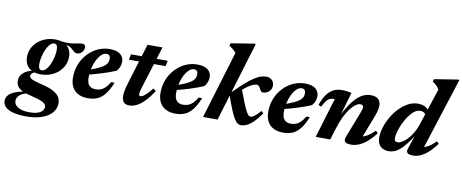

<svg xmlns="http://www.w3.org/2000/svg" viewBox="-156 -1068 4061 1687"><g transform="rotate(10 1874.0 -224.0)"><path d="M476.1 -358.3Q461.7 -358.3 451.7 -365.5Q441.6 -372.8 431.5 -383Q421.4 -393.2 407.6 -402Q393.9 -410.8 372.7 -414.2Q351.6 -417.5 319.1 -411L317 -439.1Q370.7 -432.4 405.3 -435.7Q439.8 -439 463.5 -444.6Q487.2 -450.3 507.7 -450.3Q520.7 -450.3 528.5 -443.9Q536.3 -437.6 536.3 -424.3Q536.3 -410.9 531.7 -399Q527.1 -387 519 -377.9Q510.8 -368.9 499.9 -363.6Q489.1 -358.3 476.1 -358.3ZM196.1 -157.8Q212.3 -157.8 227.2 -170.5Q242.1 -183.3 254.6 -204.7Q267.1 -226.2 276.2 -252.5Q285.2 -278.8 290.4 -306.2Q295.5 -333.5 295.5 -357.8Q295.5 -385.3 287.6 -397.3Q279.7 -409.2 265.2 -409.2Q249 -409.2 234.1 -396.5Q219.2 -383.8 206.7 -362.3Q194.2 -340.9 185.1 -314.5Q176.1 -288.2 170.9 -260.8Q165.8 -233.5 165.8 -209.2Q165.8 -181.7 173.7 -169.7Q181.6 -157.8 196.1 -157.8ZM268.6 -445.7Q316.1 -445.7 348 -429.4Q379.9 -413.2 396.2 -384.2Q412.6 -355.2 412.6 -316.3Q412.6 -274.7 395.9 -239.2Q379.1 -203.8 349.2 -177.2Q319.2 -150.7 279.3 -136Q239.5 -121.3 192.7 -121.3Q145.6 -121.3 113.5 -137.6Q81.4 -153.9 65 -183.1Q48.7 -212.3 48.7 -250.7Q48.7 -292.3 65.4 -327.8Q82.1 -363.2 112.1 -389.8Q142.1 -416.3 182 -431Q221.8 -445.7 268.6 -445.7ZM130.6 265Q76.6 265 37.2 257.5Q-2.1 250 -27.8 236.2Q-53.5 222.4 -65.9 203.4Q-78.3 184.5 -78.3 161.6Q-78.3 135.1 -60 112.1Q-41.8 89.1 3.5 72Q48.8 54.9 130.7 46.4H179.4L176.8 53.5Q138.2 55.7 108.2 62.9Q78.3 70 57.7 81.9Q37.1 93.7 26.4 110Q15.7 126.3 15.7 147Q15.7 167.4 30.7 185.1Q45.8 202.7 77 213.4Q108.3 224.1 156.7 224.1Q198.3 224.1 226 214.7Q253.6 205.3 267.3 189.4Q281 173.6 281 154.4Q281 142 273.7 131.8Q266.5 121.7 249.3 112.7Q232.2 103.8 203.4 94.8Q174.6 85.9 131.3 75.7Q82.4 64.4 54.8 48.3Q27.3 32.1 16.3 12.2Q5.3 -7.8 5.3 -30.9Q5.3 -61.5 22.3 -85.5Q39.2 -109.5 71.9 -125.2Q104.6 -141 151.8 -145.5L168.3 -133.4Q135.5 -131.6 120.4 -119.1Q105.3 -106.5 105.3 -91.5Q105.3 -84.8 109.7 -78.4Q114.1 -71.9 126.3 -65.4Q138.6 -58.8 161.5 -51.5Q184.4 -44.2 221.2 -35.7Q287 -20 324.3 0.7Q361.6 21.5 376.9 46.6Q392.2 71.8 392.2 101.3Q392.2 136.9 374.7 167Q357.3 197 323.6 218.8Q289.9 240.6 241.3 252.8Q192.8 265 130.6 265Z M734 -399.3Q713.9 -399.3 695.7 -385.8Q677.5 -372.4 662.4 -349Q647.2 -325.7 636.3 -296Q625.3 -266.2 619.2 -233.4Q613 -200.5 613 -167.9Q613 -118 634 -96.8Q655 -75.7 689.9 -75.7Q715.4 -75.7 736.4 -83.5Q757.4 -91.3 776.7 -110Q795.9 -128.6 815 -161.7H846.3Q818.2 -93.3 787.6 -55.2Q757.1 -17.1 720.7 -2Q684.4 13.2 637.8 13.2Q586.7 13.2 550.8 -5.6Q515 -24.4 496.3 -59.7Q477.7 -95 477.7 -144.3Q477.7 -196.8 492.3 -242.8Q507 -288.9 533.5 -326Q560 -363.2 594.7 -390.1Q629.5 -417 669.8 -431.3Q710.1 -445.7 752.8 -445.7Q798.5 -445.7 826.3 -433.3Q854.1 -420.9 866.8 -399.9Q879.5 -378.8 879.5 -352.7Q879.5 -329.3 870.3 -306.8Q861 -284.2 845.9 -268.6Q817.2 -256.6 785.1 -245.1Q753 -233.6 718.9 -223.1Q684.8 -212.5 649.9 -203Q615 -193.6 580.6 -185.4L582.1 -227.5Q628.2 -242.7 660.6 -256Q692.9 -269.3 713.9 -281.5Q734.9 -293.7 746.4 -306Q758 -318.3 762.7 -331.5Q767.3 -344.8 767.3 -359.9Q767.3 -372.6 763.6 -381.2Q759.9 -389.9 752.6 -394.6Q745.2 -399.3 734 -399.3Z M934.9 -383.1 944.6 -432.5H1271.9L1262.3 -383.1ZM1093.2 -175.5Q1085.7 -151.8 1081.9 -137.8Q1078.1 -123.7 1077.1 -115.8Q1076 -107.9 1076 -102.3Q1076 -92.7 1080 -88.7Q1083.9 -84.7 1090.9 -84.7Q1100.4 -84.7 1114.9 -93.8Q1129.3 -102.9 1148.2 -122Q1167.2 -141.2 1190.6 -170.9L1215.2 -152.7Q1186.9 -107.2 1159.3 -75.7Q1131.7 -44.1 1105.5 -24.5Q1079.3 -4.9 1054.6 4Q1029.8 12.9 1006.8 12.9Q976.5 12.9 958.2 -4Q939.8 -20.9 939.8 -65.3Q939.8 -83 945 -110.5Q950.2 -137.9 960.9 -172.4L1073.2 -540.2H1206.8Z M1515 -399.3Q1494.9 -399.3 1476.7 -385.8Q1458.5 -372.4 1443.4 -349Q1428.2 -325.7 1417.3 -296Q1406.3 -266.2 1400.2 -233.4Q1394 -200.5 1394 -167.9Q1394 -118 1415 -96.8Q1436 -75.7 1470.9 -75.7Q1496.4 -75.7 1517.4 -83.5Q1538.4 -91.3 1557.7 -110Q1576.9 -128.6 1596 -161.7H1627.3Q1599.2 -93.3 1568.6 -55.2Q1538.1 -17.1 1501.7 -2Q1465.4 13.2 1418.8 13.2Q1367.7 13.2 1331.8 -5.6Q1296 -24.4 1277.3 -59.7Q1258.7 -95 1258.7 -144.3Q1258.7 -196.8 1273.3 -242.8Q1288 -288.9 1314.5 -326Q1341 -363.2 1375.7 -390.1Q1410.5 -417 1450.8 -431.3Q1491.1 -445.7 1533.8 -445.7Q1579.5 -445.7 1607.3 -433.3Q1635.1 -420.9 1647.8 -399.9Q1660.5 -378.8 1660.5 -352.7Q1660.5 -329.3 1651.3 -306.8Q1642 -284.2 1626.9 -268.6Q1598.2 -256.6 1566.1 -245.1Q1534 -233.6 1499.9 -223.1Q1465.8 -212.5 1430.9 -203Q1396 -193.6 1361.6 -185.4L1363.1 -227.5Q1409.2 -242.7 1441.6 -256Q1473.9 -269.3 1494.9 -281.5Q1515.9 -293.7 1527.4 -306Q1539 -318.3 1543.7 -331.5Q1548.3 -344.8 1548.3 -359.9Q1548.3 -372.6 1544.6 -381.2Q1540.9 -389.9 1533.6 -394.6Q1526.2 -399.3 1515 -399.3Z M2009.3 -712.7 1793.3 0H1663.6L1846.2 -603.7Q1837.5 -614.5 1828.2 -623.3Q1818.9 -632.2 1808.1 -640.4Q1797.4 -648.6 1783.2 -657.1L1790.1 -680L1992.7 -712.7ZM1858 -235.4 1867.7 -254.1Q1927.3 -313.9 1970.4 -351.5Q2013.4 -389 2045.2 -409.5Q2076.9 -430 2102 -437.9Q2127.1 -445.7 2150.4 -445.7Q2183.8 -445.7 2202.2 -425.7Q2220.6 -405.6 2220.6 -378.8Q2220.6 -355.5 2209.8 -338.6Q2199 -321.7 2181.2 -312.5Q2163.4 -303.3 2142.2 -303.3Q2134.4 -303.3 2127.9 -309.5Q2121.4 -315.7 2113.1 -331.9Q2104.9 -348.1 2097.3 -355Q2089.7 -361.8 2079.8 -361.8Q2066.1 -361.8 2046.7 -353.6Q2027.3 -345.4 2004.6 -330.3Q1981.9 -315.1 1958 -294.4Q1934.2 -273.7 1911.7 -248.7L1954 -308.8Q1983 -229.8 2002.4 -183Q2021.8 -136.2 2034.4 -113Q2047 -89.8 2055.9 -82.5Q2064.9 -75.2 2073.1 -75.2Q2082.3 -75.2 2094.5 -81.5Q2106.7 -87.8 2122.8 -102.4Q2139 -116.9 2159.7 -141.4L2179.9 -123.9Q2148.1 -77.1 2118.1 -46.7Q2088.1 -16.4 2059.5 -1.6Q2030.9 13.2 2002.5 13.2Q1987.1 13.2 1973 4Q1958.9 -5.2 1942.8 -31.2Q1926.7 -57.3 1906.3 -106.3Q1886 -155.3 1858 -235.4Z M2476 -399.3Q2455.9 -399.3 2437.7 -385.8Q2419.5 -372.4 2404.4 -349Q2389.2 -325.7 2378.3 -296Q2367.3 -266.2 2361.2 -233.4Q2355 -200.5 2355 -167.9Q2355 -118 2376 -96.8Q2397 -75.7 2431.9 -75.7Q2457.4 -75.7 2478.4 -83.5Q2499.4 -91.3 2518.7 -110Q2537.9 -128.6 2557 -161.7H2588.3Q2560.2 -93.3 2529.6 -55.2Q2499.1 -17.1 2462.7 -2Q2426.4 13.2 2379.8 13.2Q2328.7 13.2 2292.8 -5.6Q2257 -24.4 2238.3 -59.7Q2219.7 -95 2219.7 -144.3Q2219.7 -196.8 2234.3 -242.8Q2249 -288.9 2275.5 -326Q2302 -363.2 2336.7 -390.1Q2371.5 -417 2411.8 -431.3Q2452.1 -445.7 2494.8 -445.7Q2540.5 -445.7 2568.3 -433.3Q2596.1 -420.9 2608.8 -399.9Q2621.5 -378.8 2621.5 -352.7Q2621.5 -329.3 2612.3 -306.8Q2603 -284.2 2587.9 -268.6Q2559.2 -256.6 2527.1 -245.1Q2495 -233.6 2460.9 -223.1Q2426.8 -212.5 2391.9 -203Q2357 -193.6 2322.6 -185.4L2324.1 -227.5Q2370.2 -242.7 2402.6 -256Q2434.9 -269.3 2455.9 -281.5Q2476.9 -293.7 2488.4 -306Q2500 -318.3 2504.7 -331.5Q2509.3 -344.8 2509.3 -359.9Q2509.3 -372.6 2505.6 -381.2Q2501.9 -389.9 2494.6 -394.6Q2487.2 -399.3 2476 -399.3Z M2669.9 -269.9 2644.5 -280Q2666.3 -343.7 2693.7 -379.6Q2721.2 -415.5 2754.1 -430.4Q2786.9 -445.2 2824.3 -445.2Q2840.9 -445.2 2854.4 -444.1Q2867.8 -443 2881.4 -440.9Q2895.1 -438.7 2911.2 -435.1L2841.8 -194.7L2838.1 -202.8Q2867.9 -267.4 2898 -313.5Q2928.1 -359.5 2958.3 -388.6Q2988.4 -417.7 3018.7 -431.4Q3049 -445.2 3079.4 -445.2Q3129.9 -445.2 3151 -423.4Q3172.1 -401.6 3172.1 -367.3Q3172.1 -349.3 3167.1 -326.1Q3162.1 -302.9 3151.7 -275.8L3059.8 -36.1L3043 -71.2Q3065.6 -71.5 3087.4 -79.5Q3109.2 -87.4 3132.3 -103.9Q3155.4 -120.3 3181.3 -145.3L3200.8 -126.2Q3162.6 -76.4 3126.3 -45.7Q3090.1 -15 3055.6 -0.9Q3021 13.2 2986.8 13.2Q2944.3 13.2 2931.5 -1.4Q2918.6 -16 2931.6 -49.5L3019.9 -277.6Q3026.8 -295.8 3030 -307Q3033.3 -318.1 3033.3 -326.3Q3033.3 -337.2 3027.1 -343.9Q3020.8 -350.6 3006 -350.6Q2987.8 -350.6 2965.5 -335.1Q2943.1 -319.6 2919 -288.6Q2894.9 -257.6 2872 -210.7Q2849 -163.8 2829.7 -100.9L2798.8 0H2668.7L2776.5 -356.2Q2774.5 -356.2 2772.8 -356.2Q2771 -356.2 2769 -356.2Q2749.8 -356.2 2734.4 -350Q2719 -343.8 2703.9 -325.4Q2688.9 -307 2669.9 -269.9Z M3590.1 -347.8Q3585.4 -362.4 3571.6 -373.7Q3557.8 -385 3534 -385Q3507.1 -385 3481.3 -364.9Q3455.5 -344.7 3432.9 -312.2Q3410.2 -279.8 3393.1 -242.4Q3375.9 -205.1 3366.2 -170.2Q3356.4 -135.4 3356.4 -111.1Q3356.4 -92.9 3363.5 -85.3Q3370.7 -77.7 3386.2 -77.7Q3398.1 -77.7 3414.6 -85.5Q3431 -93.2 3449.7 -108.7Q3468.3 -124.2 3486.9 -147Q3505.6 -169.9 3522.3 -200.6Q3539 -231.3 3551.4 -269.1L3658.6 -597.7Q3650.3 -610.7 3640.6 -621.4Q3631 -632 3620.3 -641Q3609.5 -650 3597.6 -656.9L3604.5 -679.8L3809.4 -712.7H3826L3608.5 -35.8L3588.9 -71.7Q3609.7 -72.1 3631.2 -79.9Q3652.8 -87.7 3676.1 -104Q3699.3 -120.4 3724.5 -146.2L3744.4 -127.6Q3690.1 -54.7 3639.6 -20.7Q3589.2 13.2 3541.8 13.2Q3503.7 13.2 3489.6 1Q3475.5 -11.2 3484.4 -38.1L3538 -199.4H3551.3Q3511.1 -133.7 3479.2 -92Q3447.3 -50.4 3420.7 -27.6Q3394.2 -4.8 3370 3.9Q3345.8 12.7 3321.5 12.7Q3291.6 12.7 3268.5 1.3Q3245.4 -10.2 3232.3 -33.4Q3219.2 -56.6 3219.2 -91.5Q3219.2 -133.7 3233.9 -181.9Q3248.7 -230.1 3275.3 -276.4Q3301.8 -322.7 3337.8 -360.4Q3373.8 -398.2 3416.2 -420.9Q3458.6 -443.5 3505.1 -443.5Q3540.2 -443.5 3566.9 -429.9Q3593.6 -416.2 3615.9 -383.1Z"/></g></svg>

Font: Newsreader Text
Style: Italic
Weight: 400
Italic angle: -17°
Designer: Hugues Gentile
Foundry: Production Type
Version: Version 1.001